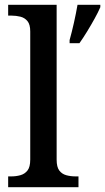

<svg xmlns="http://www.w3.org/2000/svg" viewBox="-20 -780 438 800"><path d="M14 0V-45H27Q47 -45 65 -50Q83 -55 94.5 -69.5Q106 -84 106 -115V-649Q106 -678 94.5 -692Q83 -706 65 -710.5Q47 -715 27 -715H14V-760H216V-115Q216 -84 227 -69.5Q238 -55 256 -50Q274 -45 295 -45H307V0ZM270 -613Q279 -645 288 -685Q297 -725 303 -760H398V-750Q389 -729 374 -702Q359 -675 342.5 -648Q326 -621 311 -600H270Z"/></svg>

Font: Noto Serif NP Hmong Medium
Style: Regular
Weight: 500
Designer: Dalton Maag Ltd
Foundry: Dalton Maag Ltd
Version: Version 1.001; ttfautohint (v1.8.4.7-5d5b)